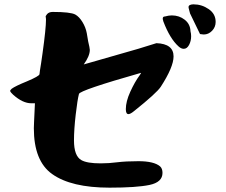

<svg xmlns="http://www.w3.org/2000/svg" viewBox="-20 -867 1040 885"><path d="M27 -447Q26 -451 34 -458Q50 -470 104 -492Q161 -516 162 -525Q162 -529 164 -541.5Q166 -554 169.5 -576Q173 -598 176 -621Q192 -736 192 -777Q192 -781 191.5 -784.5Q191 -788 190.5 -789.5Q190 -791 191.5 -794Q193 -797 197 -802Q206 -812 223 -812Q305 -812 327 -800Q345 -790 360 -765.5Q375 -741 380 -714Q387 -669 392 -651Q394 -641 394 -637Q394 -609 366 -570Q593 -635 617 -642L701 -668Q780 -665 780 -607Q780 -558 721 -467Q702 -438 598 -355Q581 -341 572 -341Q560 -341 560 -364Q560 -399 580.5 -444Q601 -489 623 -519Q632 -531 629 -531Q348 -451 344 -434Q337 -408 329 -339Q321 -270 321 -220Q321 -148 355 -129Q381 -114 444 -114Q483 -114 520 -119Q561 -124 618 -124Q690 -124 718 -100Q729 -90 729 -70Q729 -27 669 -14.5Q609 -2 485 -2Q308 -2 220 -65Q136 -125 136 -276Q136 -281 136.5 -290.5Q137 -300 137 -305L141 -391H124Q85 -391 41 -430Q29 -441 27 -447ZM733 -768Q725 -791 740 -791Q758 -796 772 -796Q806 -796 831.5 -776Q857 -756 858 -723Q861 -712 861 -700Q861 -678 851.5 -660Q842 -642 827 -642Q815 -642 803 -653Q763 -689 733 -768ZM849 -834Q849 -846 870 -847H872Q910 -847 942 -825Q974 -803 974 -766Q974 -742 957.5 -725Q941 -708 919 -708Q914 -708 902 -710L856 -805L850 -828Q849 -830 849 -834Z"/></svg>

Font: NaniFont Regular
Style: Regular
Weight: 400
Designer: Nanigashitei
Version: Version 1.036